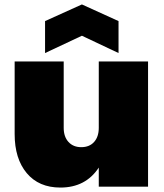

<svg xmlns="http://www.w3.org/2000/svg" viewBox="-20 -841 737 865"><path d="M647 -564V0H425V-86Q366 4 252 4Q155 4 100.5 -61Q46 -126 46 -237V-564H267V-265Q267 -225 288.5 -201.5Q310 -178 346 -178Q383 -178 404 -201.5Q425 -225 425 -265V-564ZM514 -746V-602L349 -680L183 -602V-746L349 -821Z"/></svg>

Font: Poppins Black
Style: Regular
Weight: 900
Designer: Ninad Kale (Devanagari), Jonny Pinhorn (Latin)
Foundry: Indian Type Foundry
Version: Version 3.200;PS 1.000;hotconv 16.6.54;makeotf.lib2.5.65590